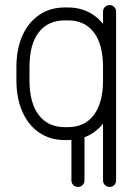

<svg xmlns="http://www.w3.org/2000/svg" viewBox="-20 -542 526 749"><path d="M44 -279.9Q44 -350.4 67.3 -402.7Q90.6 -455 133.1 -483.9Q175.6 -512.9 233.2 -512.9H244.6Q301.6 -512.9 344.1 -483.9Q386.6 -455 409.8 -402.7Q432.9 -350.4 432.9 -279.9V-228.9Q432.9 -158.8 409.8 -106.1Q386.6 -53.5 344.4 -24.6Q302.2 4.4 244.6 4.4H233.2Q175.6 4.4 133.1 -24.6Q90.6 -53.5 67.3 -106.1Q44 -158.8 44 -228.9ZM95 -279.9V-228.9Q95 -141 131 -93.5Q167 -46 233.2 -46H244.6Q310.5 -46 346.2 -93.5Q381.9 -141 381.9 -228.9V-279.9Q381.9 -368.8 346.2 -415.6Q310.5 -462.5 244.6 -462.5H233.2Q167 -462.5 131 -415.6Q95 -368.8 95 -279.9ZM432.9 161.8Q432.9 172.5 425.5 179.9Q418.1 187.2 407.4 187.2Q397 187.2 389.4 179.9Q381.9 172.5 381.9 161.8V-496.6Q381.9 -507.4 389.4 -514.8Q397 -522.1 407.4 -522.1Q418.1 -522.1 425.5 -514.8Q432.9 -507.4 432.9 -496.6ZM309.6 161.8Q309.6 172.5 302.2 179.9Q294.9 187.2 284.1 187.2Q273.4 187.2 266 179.9Q258.6 172.5 258.6 161.8V-23.4Q258.6 -34.1 266 -41.5Q273.4 -48.9 284.1 -48.9Q294.9 -48.9 302.2 -41.5Q309.6 -34.1 309.6 -23.4Z"/></svg>

Font: Libertine-Super Thin
Style: Regular
Weight: 100
Designer: Bastien Sozeau
Foundry: NBR — Bastien Sozeau
Version: Version 2.003;gftools[0.9.33]